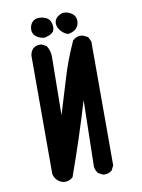

<svg xmlns="http://www.w3.org/2000/svg" viewBox="-89 -854 677 918"><g transform="rotate(-10 250.0 -394.5)"><path d="M97.7 -43.9V-617.7Q100.1 -636.2 111.8 -649.9Q126 -662.6 146.5 -662.6Q149.4 -662.6 154.3 -662.1L177.2 -650.4L178.2 -648.9Q193.4 -626 193.4 -596.2Q193.4 -592.3 193.4 -588.4L189.9 -312Q218.8 -404.8 239.7 -476.1Q266.1 -566.4 307.1 -655.3L308.1 -656.2Q324.7 -670.9 345.2 -670.9Q350.6 -670.9 356.9 -669.4L379.9 -658.2L391.6 -634.8V-33.2L380.4 -10.7L378.9 -9.8Q365.2 2.4 344.7 2.4Q341.8 2.4 336.9 2L314.5 -9.3L313.5 -10.7Q302.2 -23.9 299.8 -42.5L306.6 -365.2Q278.3 -271 251.2 -188.5Q224.1 -106 190.4 -11.2L189 -9.8Q172.9 4.4 151.9 4.4Q146.5 4.4 144.5 3.9Q106.9 -5.4 97.7 -43ZM239.3 -748.5Q239.3 -773.9 265.1 -787.1Q275.4 -793 287.1 -793Q302.2 -793 317.9 -784.2Q342.8 -770.5 342.8 -743.2Q342.8 -721.2 328.6 -707Q315.9 -694.3 291 -689.5H290Q273.4 -691.9 256.3 -710.2Q239.3 -728.5 239.3 -748.5ZM118.2 -739.3Q118.2 -743.7 118.7 -748.5Q122.6 -772.5 140.1 -783.2Q150.4 -789.6 164.6 -789.6Q173.8 -789.6 184.6 -787.1Q213.4 -779.8 220.2 -756.8Q224.1 -745.1 224.1 -735.8Q224.1 -717.8 214.8 -709Q204.1 -697.8 174.3 -691.4Q146.5 -693.8 129.9 -710.4Q118.2 -722.2 118.2 -739.3Z"/></g></svg>

Font: Bakudai
Style: Bold
Weight: 700
Version: Version 1.48